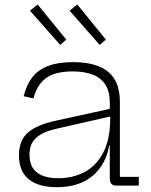

<svg xmlns="http://www.w3.org/2000/svg" viewBox="-20 -808 658 836"><path d="M484.5 0Q471.5 0 464.8 -8Q458 -16 458 -30.5V-222L462 -235L460 -294L458 -319V-361Q458 -410.5 438.2 -440.2Q418.5 -470 382.5 -483.5Q346.5 -497 297 -497Q220 -497 180.5 -468Q141 -439 125.5 -379.5L83 -389Q95 -438.5 121 -471.8Q147 -505 190.5 -521.2Q234 -537.5 298 -537.5Q362.5 -537.5 408.2 -520Q454 -502.5 478 -464.2Q502 -426 502 -363.5V-38H584.5V0ZM227.5 7Q147 7 104.8 -27.8Q62.5 -62.5 62.5 -131.5Q62.5 -197 101.5 -230.8Q140.5 -264.5 221 -282L472 -337V-303.5L228 -248Q168.5 -235 138.5 -209Q108.5 -183 108.5 -134Q108.5 -82.5 140.5 -57.2Q172.5 -32 234 -32Q297.5 -32 348.8 -59.2Q400 -86.5 430 -144.5Q460 -202.5 460 -294L471.5 -175H455.5Q441.5 -92 383.2 -42.5Q325 7 227.5 7ZM316.5 -788.5 283 -761.5 414 -612.5 441 -635.5ZM144 -788.5 110.5 -761.5 242 -612.5 268.5 -635.5Z"/></svg>

Font: Hepta Slab ExtraLight Light
Style: Regular
Weight: 300
Version: Version 1.100